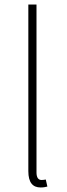

<svg xmlns="http://www.w3.org/2000/svg" viewBox="-20 -814 294 847"><path d="M159 13C174 13 180 11 189 9L182 -22C171 -20 167 -20 163 -20C149 -20 141 -31 141 -53V-794H105V-59C105 -8 125 13 159 13Z"/></svg>

Font: Noto Sans CJK SC Thin
Style: Regular
Weight: 100
Designer: Ryoko NISHIZUKA 西塚涼子 (kana, bopomofo & ideographs); Paul D. Hunt (Latin, Greek & Cyrillic); Sandoll Communications 산돌커뮤니
Foundry: Adobe
Version: Version 2.004;hotconv 1.0.118;makeotfexe 2.5.65603